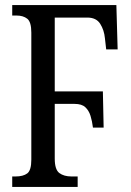

<svg xmlns="http://www.w3.org/2000/svg" viewBox="-20 -734 514 754"><path d="M28 0V-41H41Q71 -41 87 -53Q103 -65 103 -107V-606Q103 -648 87 -660.5Q71 -673 45 -673H28V-714H437L442 -540H397L392 -584Q389 -616 373.5 -640.5Q358 -665 323 -665H195V-375H384L387 -233H345Q342 -258 335.5 -279Q329 -300 315 -313Q301 -326 273 -326H195V-111Q195 -68 213 -54.5Q231 -41 261 -41H285V0Z"/></svg>

Font: Noto Serif ExtraCondensed
Style: Regular
Weight: 400
Width: 2
Designer: Monotype Design Team
Foundry: Monotype Imaging Inc.
Version: Version 2.015